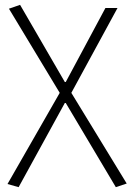

<svg xmlns="http://www.w3.org/2000/svg" viewBox="-20 -563 544 794"><path d="M57 211 11 198 227 -179 17 -527 63 -543 248 -224H252L416 -530H466L275 -179L504 196L459 211L252 -137H248Z"/></svg>

Font: Noto Sans KR ExtraLight
Style: Regular
Weight: 250
Designer: Ryoko NISHIZUKA  (kana, bopomofo & ideographs); Paul D. Hunt (Latin, Greek & Cyrillic); Sandoll Communications , Soo-you
Foundry: Adobe
Version: Version 2.004-H2;hotconv 1.0.118;makeotfexe 2.5.65603